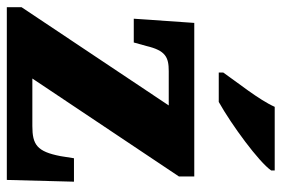

<svg xmlns="http://www.w3.org/2000/svg" viewBox="-148 -658 806 549"><g transform="rotate(90 254.5 -383.0)"><path d="M187 -619V-606H271C337 -643 443 -721 467 -756V-766H285C265 -721 214 -658 187 -619ZM0 0H494L499 -192H432L426 -154C413 -86 393 -73 340 -73H204L484 -492V-536H45L33 -363H101L111 -399C124 -454 143 -463 183 -463H281L0 -42Z"/></g></svg>

Font: Noto Serif Georgian SemiCondensed Black
Style: Regular
Weight: 900
Width: 4
Designer: Monotype Design Team, Akaki Razmadze
Foundry: Google LLC
Version: Version 2.003